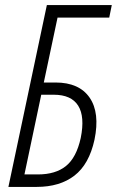

<svg xmlns="http://www.w3.org/2000/svg" viewBox="-20 -734 459 754"><path d="M13 0 164 -714H419L409 -665H206L152 -410H198Q291 -410 332 -350.5Q373 -291 351 -185Q330 -89 272.5 -44.5Q215 0 124 0ZM76 -49H129Q198 -49 239 -82Q280 -115 297 -192Q314 -276 287 -319Q260 -362 191 -362H142Z"/></svg>

Font: Noto Sans ExtraCondensed Light
Style: Italic
Weight: 300
Width: 2
Italic angle: -12°
Designer: Monotype Design Team
Foundry: Monotype Imaging Inc.
Version: Version 2.013; ttfautohint (v1.8.4.7-5d5b)